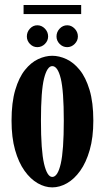

<svg xmlns="http://www.w3.org/2000/svg" viewBox="-20 -760 432 790"><path d="M195 11Q165 11 135.2 -6Q105.5 -23 81 -57.2Q56.5 -91.5 42 -143Q27.5 -194.5 27.5 -263.5Q27.5 -338.5 42.8 -390Q58 -441.5 82.8 -472.2Q107.5 -503 137 -516.8Q166.5 -530.5 195 -530.5Q223.5 -530.5 253.2 -516.8Q283 -503 308 -472.2Q333 -441.5 348.5 -390Q364 -338.5 364 -263.5Q364 -194.5 349.2 -143Q334.5 -91.5 310 -57.2Q285.5 -23 255.5 -6Q225.5 11 195 11ZM195 -32Q217.5 -32 230 -86.5Q242.5 -141 242.5 -263.5Q242.5 -386 230 -437Q217.5 -488 195 -488Q174 -488 161.2 -437Q148.5 -386 148.5 -263.5Q148.5 -141 161.2 -86.5Q174 -32 195 -32ZM256.5 -566Q238.5 -566 225.5 -579.2Q212.5 -592.5 212.5 -610Q212.5 -628.5 225.5 -642.2Q238.5 -656 256.5 -656Q274 -656 287.2 -642.2Q300.5 -628.5 300.5 -610Q300.5 -592.5 287.2 -579.2Q274 -566 256.5 -566ZM133.5 -566Q116 -566 103.2 -579.2Q90.5 -592.5 90.5 -610Q90.5 -628.5 103.2 -642.2Q116 -656 133.5 -656Q151.5 -656 164.8 -642.2Q178 -628.5 178 -610Q178 -592.5 164.8 -579.2Q151.5 -566 133.5 -566ZM77 -702V-739.5H314V-702Z"/></svg>

Font: Imbue Thin 10pt
Style: Bold
Weight: 700
Version: Version 1.102